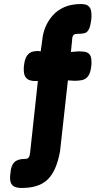

<svg xmlns="http://www.w3.org/2000/svg" viewBox="-20 -719 504 953"><path d="M86 214Q74 214 61 211Q48 208 39 197.5Q30 187 30 163Q30 157 30.5 151Q31 145 32 140Q34 104 50.5 87Q67 70 101 70Q114 70 119.5 65.5Q125 61 127 52.5Q129 44 130 34L168 -317H149Q141 -317 128.5 -320.5Q116 -324 107 -336Q98 -348 98 -374Q98 -380 98 -384.5Q98 -389 99 -393Q103 -429 115 -444Q127 -459 141.5 -462.5Q156 -466 169 -466L182 -464L190 -522Q193 -554 205.5 -584.5Q218 -615 241 -641.5Q264 -668 299 -683.5Q334 -699 383 -699Q392 -699 404 -696.5Q416 -694 425 -682.5Q434 -671 434 -643Q434 -638 434 -633.5Q434 -629 433 -623Q429 -589 421 -573.5Q413 -558 400 -554.5Q387 -551 367 -551Q358 -551 352.5 -549.5Q347 -548 344 -544Q341 -540 339.5 -534Q338 -528 338 -520L332 -461L368 -464Q385 -464 400 -462Q415 -460 424.5 -449Q434 -438 434 -411Q434 -406 434 -401Q434 -396 433 -390Q429 -356 417 -340.5Q405 -325 387.5 -321.5Q370 -318 351 -318L317 -320L278 32Q269 81 254 115.5Q239 150 217 171.5Q195 193 163 203.5Q131 214 86 214Z"/></svg>

Font: Fredoka Condensed SemiBold
Style: Regular
Weight: 600
Width: 3
Designer: Ben Nathan
Foundry: Milena B. Brandão, Ben Nathan
Version: Version 2.001